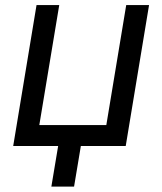

<svg xmlns="http://www.w3.org/2000/svg" viewBox="-20 -562 624 739"><path d="M30.8 0 120.6 -542.5H208L131.3 -80.6H389.2L465.8 -542.5H553.7L463.9 0ZM177.7 156.2 209 -31.2H296.4L265.1 156.2Z"/></svg>

Font: Inter 16pt
Style: Italic
Weight: 400
Italic angle: -9.3988°
Version: Version 4.001;git-66647c0bb